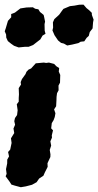

<svg xmlns="http://www.w3.org/2000/svg" viewBox="-20 -773 416 812"><path d="M5.4 -57.6 10.4 -82 10.6 -98 18.2 -111.6 14.2 -130.2 23.2 -140.6 29 -168.4 26.4 -188 40.2 -210.4 37 -229.4 43.8 -245.4 40.4 -260.6 43.4 -273.8 52.2 -286.4 54.6 -306.8 51 -332.2 59.2 -343V-358.8L60.2 -373.6L59.2 -400.4L68.8 -415.4L67.4 -425.6L72.8 -438.6L88 -459.6L91.8 -469.2L100.4 -478.4L111.6 -483.6L131.2 -505.2L165.2 -508.4L175 -506.8L187 -508.4L209 -502.6L218.4 -492.8L230.2 -485L228.6 -470.2L234.8 -456L233.8 -423.4L227.4 -411L227.8 -391.2L221.2 -378.8L219.2 -363.4L218.8 -350.4L217.4 -323.6L208.8 -310.4L214.4 -294L211.6 -278.2L206.6 -264.8L199 -252.4L196.4 -230.2L204.2 -221.6L199 -200.6L199.8 -191L193 -175.2L196.4 -157.2L190.4 -138.8L193.4 -120.2L193 -109L180.8 -82.8L181.6 -67.4L169.6 -43.6L163.4 -29.6L145.6 -18L134.8 -2.4L115.4 8.4L89.2 15.2L68 18.8L42.6 12L28.2 7.6L21.4 -3.4L3.8 -27.4L8 -37.6ZM58.8 -572.4 39.4 -579.4 27.4 -587.8 13.2 -599.2 6.4 -614 5.8 -627.2 0 -640.6 4.6 -654.2 13.6 -684.8 27.4 -700 27.2 -713.6 43 -719.6 66.2 -737.4 92.2 -741.4 119 -742.2 128.6 -736.2 142.4 -733.6 149 -722.6 164.6 -709.8 166.8 -700.6 170.6 -681.6 168.4 -670.8 169 -643.6 172.4 -630 160 -622.6 150.6 -606.4 134.6 -594 120 -582.6 100.8 -575H85ZM264.2 -580.6 250.4 -588.6 238 -591.8 225.4 -602.2 210.6 -624 201.8 -644.4 204.6 -656.6 203.8 -678.4 209.8 -692.2 230.2 -710.8 241.8 -727 248.2 -735.4 275.8 -747 294.8 -749.2 315 -753 333.2 -753.4 345.8 -738.8 357 -729.8 368.2 -718.8 368.6 -709.8 375.8 -690 373.6 -678.6 371.6 -653 359.6 -637.4 355.4 -621.2 346.2 -612.8 336.4 -598.2 321.2 -596.6 311.6 -590.8 284.8 -584.4Z"/></svg>

Font: Winky Rough
Style: Italic
Weight: 400
Italic angle: -8.97852°
Designer: Simon Atzbach
Foundry: typofactur
Version: Version 1.206